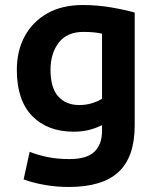

<svg xmlns="http://www.w3.org/2000/svg" viewBox="-20 -556 629 764"><path d="M254 188Q205 188 159 180Q113 172 74 158L98 48Q130 61 169.5 69Q209 77 256 77Q326 77 356 47.5Q386 18 386 -35V-58Q364 -47 336.5 -39.5Q309 -32 273 -32Q169 -32 108 -94.5Q47 -157 47 -278Q47 -354 78.5 -412Q110 -470 168.5 -503Q227 -536 310 -536Q367 -536 422.5 -526.5Q478 -517 516 -506V-57Q516 69 451.5 128.5Q387 188 254 188ZM295 -138Q323 -138 346.5 -145.5Q370 -153 386 -163V-422Q373 -425 355.5 -427Q338 -429 311 -429Q247 -429 214 -386.5Q181 -344 181 -278Q181 -206 212 -172Q243 -138 295 -138Z"/></svg>

Font: Ubuntu Sans
Style: Bold
Weight: 700
Designer: Dalton Maag Ltd
Foundry: Dalton Maag Ltd
Version: Version 1.006; ttfautohint (v1.8.4.7-5d5b)